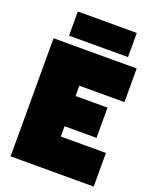

<svg xmlns="http://www.w3.org/2000/svg" viewBox="-161 -977 863 1068"><g transform="rotate(20 271.0 -442.5)"><path d="M111 -885H460V-742H111ZM35 -699H527V-500H260V-439H449V-260H260V-199H527V0H35Z"/></g></svg>

Font: Readiness Black
Style: Regular
Weight: 900
Designer: Katatrad Team
Foundry: CadsonDemak
Version: Version 1.00;April 23, 2019;FontCreator 11.5.0.2425 64-bit; 